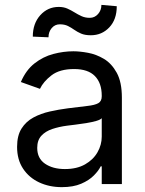

<svg xmlns="http://www.w3.org/2000/svg" viewBox="-20 -766 604 799"><path d="M237.2 12.8Q185.4 12.8 143.1 -6.9Q100.9 -26.6 76 -64.1Q51.1 -101.6 51.1 -154.8Q51.1 -201.7 69.6 -231Q88.1 -260.3 119 -277Q149.9 -293.7 187.3 -302Q224.8 -310.4 262.8 -315.3Q312.5 -321.7 343.6 -325.1Q374.6 -328.5 389 -336.6Q403.4 -344.8 403.4 -365.1V-367.9Q403.4 -420.5 374.8 -449.6Q346.2 -478.7 288.4 -478.7Q228.3 -478.7 194.2 -452.4Q160.2 -426.1 146.3 -396.3L66.8 -424.7Q88.1 -474.4 123.8 -502.3Q159.4 -530.2 201.9 -541.4Q244.3 -552.6 285.5 -552.6Q311.8 -552.6 346.1 -546.3Q380.3 -540.1 412.5 -521Q444.6 -501.8 465.9 -463.1Q487.2 -424.4 487.2 -359.4V0H403.4V-73.9H399.1Q390.6 -56.1 370.7 -35.9Q350.9 -15.6 317.8 -1.4Q284.8 12.8 237.2 12.8ZM250 -62.5Q299.7 -62.5 334 -82Q368.3 -101.6 385.8 -132.5Q403.4 -163.4 403.4 -197.4V-274.1Q398.1 -267.8 380.1 -262.6Q362.2 -257.5 339 -253.7Q315.7 -250 293.9 -247.3Q272 -244.7 258.5 -242.9Q225.9 -238.6 197.6 -229.2Q169.4 -219.8 152.2 -201.2Q134.9 -182.5 134.9 -150.6Q134.9 -106.9 167.4 -84.7Q199.9 -62.5 250 -62.5ZM181.8 -610.8 116.5 -613.6Q116.5 -668 147.5 -702.6Q178.6 -737.2 224.4 -737.2Q244.7 -737.2 260.3 -730.3Q275.9 -723.4 290.1 -714.5Q304.3 -705.6 319.4 -698.7Q334.5 -691.8 353.7 -691.8Q373.9 -691.8 388 -707.6Q402 -723.4 402 -745.7L465.9 -740.1Q465.9 -684.7 434.8 -652Q403.8 -619.3 358 -619.3Q333.5 -619.3 317.5 -626.2Q301.5 -633.2 289.1 -642Q276.6 -650.9 262.8 -657.8Q248.9 -664.8 228.7 -664.8Q208.5 -664.8 195.1 -649Q181.8 -633.2 181.8 -610.8Z"/></svg>

Font: InterMG
Style: Regular
Weight: 400
Designer: Rasmus Andersson
Foundry: rsms
Version: Version 3.019;December 26, 2023;FontCreator 15.0.0.2955 64-b